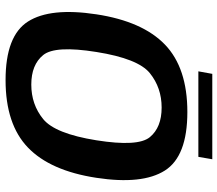

<svg xmlns="http://www.w3.org/2000/svg" viewBox="-68 -746 820 724"><g transform="rotate(90 342.0 -384.0)"><path d="M282 5Q448.5 5 536.2 -79.2Q624 -163.5 650.5 -337.5Q677 -510.5 623.2 -595.5Q569.5 -680.5 402.5 -680.5Q236 -680.5 148.2 -596Q60.5 -511.5 34 -337.5Q7.5 -164 61.2 -79.5Q115 5 282 5ZM299 -92Q224 -92 187.5 -137Q151 -182 176 -337.5Q201 -495 256 -539.2Q311 -583.5 385.5 -583.5Q460.5 -583.5 497.2 -539Q534 -494.5 509 -337.5Q484 -181.5 429 -136.8Q374 -92 299 -92ZM249 -722H571.5L580.5 -774.5H258.5Z"/></g></svg>

Font: Anybody UltraCondensed Thin SemiBold
Style: Italic
Weight: 600
Italic angle: -10°
Version: Version 1.111